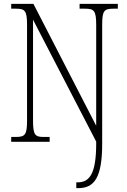

<svg xmlns="http://www.w3.org/2000/svg" viewBox="-20 -734 660 994"><path d="M375 240H385C468 240 509 186 509 10V-605C509 -679 519 -689 568 -689H590V-714H392V-689H420C467 -689 478 -679 478 -605V-83L153 -714H38V-689H62C109 -689 120 -679 120 -606V-109C120 -35 109 -25 61 -25H38V0H237V-25H206C162 -25 151 -35 151 -109V-632L478 -1V9C478 167 443 210 382 210H375Z"/></svg>

Font: Noto Serif Armenian Condensed ExtraLight
Style: Regular
Weight: 200
Width: 3
Designer: Monotype Design Team
Foundry: Monotype Imaging Inc.
Version: Version 2.008